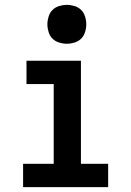

<svg xmlns="http://www.w3.org/2000/svg" viewBox="-20 -770 540 790"><path d="M75 0V-96H201V-424H89V-520H313V-96H425V0ZM255 -590Q239 -590 223 -595Q207 -600 196 -611Q185 -622 180 -638Q175 -654 175 -670Q175 -686 180 -702Q185 -718 196 -729Q207 -740 223 -745Q239 -750 255 -750Q271 -750 287 -745Q303 -740 314 -729Q325 -718 330 -702Q335 -686 335 -670Q335 -654 330 -638Q325 -622 314 -611Q303 -600 287 -595Q271 -590 255 -590Z"/></svg>

Font: Iosevka
Style: Bold
Weight: 700
Monospace: yes
Designer: Belleve Invis
Foundry: Belleve Invis
Version: Version 32.5.0; ttfautohint (v1.8.4)